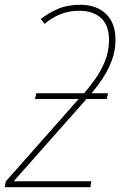

<svg xmlns="http://www.w3.org/2000/svg" viewBox="-31 -783 503 803"><path d="M-11 0 -7 -24 298 -369H115L121 -393H321Q343 -419 367.5 -453Q392 -487 408.5 -528.5Q425 -570 425 -616Q425 -677 391.5 -707.5Q358 -738 301 -738Q257 -738 220.5 -723Q184 -708 155 -683L140 -704Q172 -729 211.5 -746Q251 -763 305 -763Q372 -763 412 -725Q452 -687 452 -616Q452 -571 436.5 -530Q421 -489 398 -454.5Q375 -420 352 -393H421L415 -369H331L28 -27V-25H351L347 0Z"/></svg>

Font: Noto Sans SemiCondensed Thin
Style: Italic
Weight: 100
Width: 4
Italic angle: -12°
Designer: Monotype Design Team
Foundry: Monotype Imaging Inc.
Version: Version 2.013; ttfautohint (v1.8.4.7-5d5b)